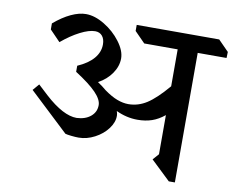

<svg xmlns="http://www.w3.org/2000/svg" viewBox="-85 -907 1256 1029"><g transform="rotate(10 543.0 -393.0)"><path d="M928 -695V10H895L789 -91L818 -124V-337Q785 -310 750 -298Q715 -286 672 -286Q612 -286 555 -313Q560 -300 560 -289Q561 -253 534.5 -217.5Q508 -182 465 -159.5Q422 -137 378 -137Q361 -137 338 -139.5Q315 -142 305 -145L91 -346L121 -381L175 -331Q276 -239 349 -239Q396 -241 425 -265Q454 -289 454 -327Q454 -357 418 -394.5Q382 -432 304 -482V-515Q361 -540 390.5 -574.5Q420 -609 420 -651Q420 -680 406 -697Q392 -714 367 -714Q334 -714 286 -689.5Q238 -665 188 -623L131 -682V-715Q178 -755 222 -775.5Q266 -796 303 -796Q351 -796 404 -764Q457 -732 493 -684Q529 -636 529 -594Q529 -552 502 -512.5Q475 -473 429 -448Q456 -430 477 -412Q516 -384 548 -372Q580 -360 609 -360Q662 -360 709 -390Q756 -420 819 -494V-695H637L580 -753V-786H1029L1086 -728L1085 -695Z"/></g></svg>

Font: Inknut Antiqua Light
Style: Regular
Weight: 300
Designer: Claus Eggers Sørensen
Foundry: Claus Eggers Sørensen
Version: Version 1.003; ttfautohint (v1.8.2) -l 8 -r 50 -G 200 -x 14 